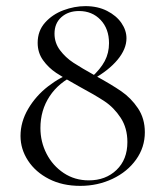

<svg xmlns="http://www.w3.org/2000/svg" viewBox="-20 -594 529 627"><path d="M336 -453Q336 -500 308.5 -529Q281 -558 238 -558Q203 -558 180.5 -538Q158 -518 158 -484Q158 -454 176 -430Q194 -406 220 -389Q246 -372 291 -347Q344 -318 376 -296Q408 -274 430.5 -240.5Q453 -207 453 -162Q453 -113 424.5 -73Q396 -33 347.5 -10Q299 13 242 13Q184 13 140 -9.5Q96 -32 71.5 -69.5Q47 -107 47 -150Q47 -196 72 -238.5Q97 -281 137 -312Q177 -343 221 -358L227 -350Q172 -325 142 -279.5Q112 -234 112 -176Q112 -131 132 -92Q152 -53 188 -29Q224 -5 270 -5Q325 -5 360.5 -39Q396 -73 396 -130Q396 -176 374 -209.5Q352 -243 321 -263.5Q290 -284 236 -313Q189 -339 163.5 -356Q138 -373 120.5 -397.5Q103 -422 103 -454Q103 -493 127 -520Q151 -547 187 -560.5Q223 -574 259 -574Q299 -574 329.5 -558.5Q360 -543 376.5 -519Q393 -495 393 -469Q393 -434 364 -399Q335 -364 283 -335L278 -341Q308 -368 322 -394.5Q336 -421 336 -453Z"/></svg>

Font: Cormorant
Style: Regular
Weight: 400
Designer: Christian Thalmann (Catharsis Fonts)
Foundry: Catharsis Fonts
Version: Version 4.000